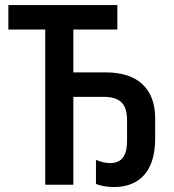

<svg xmlns="http://www.w3.org/2000/svg" viewBox="-20 -734 693 763"><path d="M432.6 9.3Q413.1 9.3 394.5 6.1Q376 2.9 361.3 -2.9V-98.6Q375 -92.8 389.4 -89.4Q403.8 -85.9 418.5 -85.9Q437.5 -85.9 452.4 -93.8Q467.3 -101.6 476.1 -120.8Q484.9 -140.1 484.9 -175.3V-257.3Q484.9 -305.2 462.9 -327.1Q440.9 -349.1 390.6 -349.1H271.5V0H159.7V-616.7H13.2V-713.9H446.3V-616.7H271.5V-446.3H399.9Q496.1 -446.3 546.4 -398.9Q596.7 -351.6 596.7 -262.7V-182.6Q596.2 -87.9 553.5 -39.3Q510.7 9.3 432.6 9.3Z"/></svg>

Font: Open Sans SemiCondensed SemiBold
Style: Regular
Weight: 600
Width: 4
Designer: Monotype Design Team
Foundry: Monotype Imaging Inc.
Version: Version 3.000